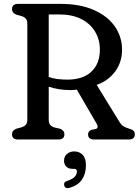

<svg xmlns="http://www.w3.org/2000/svg" viewBox="-20 -720 719 991"><path d="M610 -463Q610 -399.5 574.5 -351.2Q539 -303 479 -282L597 -90Q605.5 -76 615.8 -69.2Q626 -62.5 642 -57.5Q661.5 -52 668.8 -45.2Q676 -38.5 676 -27Q676 0 644.5 0H465Q434.5 0 434.5 -27Q434.5 -42.5 452.5 -50L473.5 -54Q491.5 -59 478.5 -82L376.5 -257.5Q360.5 -255 343.5 -255Q284 -255 231.5 -272.5V-102Q231.5 -84.5 239.2 -75.2Q247 -66 261.5 -62L290 -55.5Q312.5 -46.5 312.5 -27Q312.5 0 280.5 0H73.5Q42 0 42 -27Q42 -47 65.5 -56L89.5 -62.5Q105 -67 113 -76Q121 -85 121 -102V-598Q121 -615 113 -624Q105 -633 89.5 -637.5L65.5 -644Q42 -653 42 -673Q42 -700 73.5 -700H292Q393 -700 464.2 -668.5Q535.5 -637 572.8 -583.5Q610 -530 610 -463ZM231.5 -645.5V-323Q256.5 -314 282.2 -311.5Q308 -309 327.5 -309Q407.5 -309 451.5 -350Q495.5 -391 495.5 -464Q495.5 -516 470.5 -557.2Q445.5 -598.5 398.8 -622Q352 -645.5 286.5 -645.5ZM354.5 151.5Q333.5 151.5 322 139.8Q310.5 128 310.5 109Q310.5 88 325.8 74.8Q341 61.5 363.5 61.5Q389 61.5 406.2 78.8Q423.5 96 423.5 133.5Q423.5 177 403 207Q382.5 237 339 249.5Q317 256 311.5 237.5Q307 219.5 327.5 213.5Q355 204.5 366 192Q377 179.5 377 164.5Q377 151.5 363 151.5Z"/></svg>

Font: Fraunces 72pt SuperSoft
Style: Regular
Weight: 400
Version: Version 1.000;[b76b70a41]